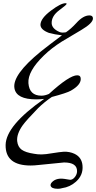

<svg xmlns="http://www.w3.org/2000/svg" viewBox="-20 -831 599 1196"><path d="M559 -716Q559 -687 486 -644L365 -572Q300 -531 253 -485Q152 -387 157 -313Q163 -235 238 -235Q260 -235 285 -246Q412 -362 461 -362Q483 -362 483 -339Q483 -301 421 -266Q397 -252 303 -227Q258 -197 218 -158Q144 -82 121 -50Q83 4 87 48Q91 84 115 101.5Q139 119 193 127Q213 131 239 131Q262 131 308 123Q351 116 378 114Q414 113 444 127Q490 149 494 201Q499 260 453 301Q416 334 367 341Q355 345 340 345Q300 345 295 325Q293 312 310 298Q327 284 353 282Q366 281 382.5 283.5Q399 286 410 288Q421 290 424 288Q437 285 448.5 269Q460 253 460 235Q460 181 379 181Q372 181 218 197Q193 200 171 200Q92 200 53 168Q14 136 15 72Q17 -49 255 -215Q232 -212 206 -212Q82 -212 70 -281Q55 -364 234 -510Q279 -546 366 -611Q321 -616 285 -626Q232 -646 232 -677Q233 -717 299 -766Q359 -811 388 -811Q395 -811 395 -807Q395 -801 350 -768Q299 -730 302 -684Q305 -652 350 -632Q364 -625 391 -630Q422 -651 455 -687Q498 -735 537 -735Q559 -735 559 -716Z"/></svg>

Font: GFS Gazis
Style: Regular
Weight: 400
Designer: George Matthiopoulos
Foundry: George Matthiopoulos
Version: Version 1.0